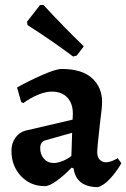

<svg xmlns="http://www.w3.org/2000/svg" viewBox="-20 -756 519 788"><path d="M282 -65 274 -68Q242 -35 212 -13.5Q182 8 164 8Q105 8 66 -33.5Q27 -75 27 -137Q27 -168 43 -190.5Q59 -213 85 -220L278 -265L279 -289Q279 -332 256 -356Q233 -380 193 -380Q166 -380 134.5 -366.5Q103 -353 76 -333L67 -337L50 -397Q100 -425 155 -449Q210 -473 233 -473Q316 -473 357.5 -435.5Q399 -398 399 -337Q399 -315 390 -247Q379 -150 379 -131Q379 -112 389 -101Q399 -90 415 -90Q427 -90 440.5 -95.5Q454 -101 463 -107L478 -86Q460 -54 433.5 -24.5Q407 5 382 12Q338 12 312.5 -7.5Q287 -27 282 -65ZM273 -116 276 -211 169 -181Q145 -175 145 -148Q145 -122 160.5 -104.5Q176 -87 201 -87Q216 -87 236.5 -95Q257 -103 273 -116ZM93 -653 91 -667 144 -735 158 -736Q246 -641 324 -566L295 -528L280 -524Q192 -590 93 -653Z"/></svg>

Font: Alegreya
Style: Bold
Weight: 700
Designer: Juan Pablo del Peral
Foundry: Huerta Tipografica
Version: Version 2.008; ttfautohint (v1.8)